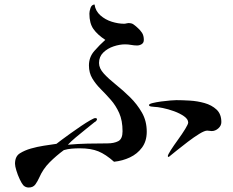

<svg xmlns="http://www.w3.org/2000/svg" viewBox="-20 -790 1040 857"><path d="M635 -202Q635 -160 614 -131.5Q593 -103 560 -87.5Q527 -72 489 -68Q452 -101 419 -114.5Q386 -128 336 -128Q318 -128 300 -126.5Q282 -125 265 -120Q231 -95 201.5 -65.5Q172 -36 155 3Q148 19 138 33Q128 47 108 47Q94 47 84 37Q77 29 68 10Q59 -9 53 -29Q47 -49 47 -59Q47 -92 68.5 -105.5Q90 -119 118 -127Q146 -135 175 -139.5Q204 -144 232 -148Q238 -153 255.5 -166Q273 -179 296 -195.5Q319 -212 342 -227.5Q365 -243 382.5 -253Q400 -263 405 -263Q407 -263 410 -262Q413 -261 413 -258Q413 -254 409 -250Q408 -248 405.5 -247Q403 -246 401 -244Q385 -231 362.5 -213Q340 -195 318.5 -177Q297 -159 283 -144Q327 -148 371 -149Q415 -150 459 -150Q489 -150 508 -160Q527 -170 527 -204Q527 -252 512 -285.5Q497 -319 474.5 -344.5Q452 -370 429.5 -392.5Q407 -415 392 -440Q377 -465 377 -498Q377 -535 401 -562.5Q425 -590 450 -612Q415 -635 397 -660.5Q379 -686 379 -729Q379 -740 384 -754.5Q389 -769 402 -770Q406 -741 428 -721.5Q450 -702 479 -693Q508 -684 534 -684Q539 -684 544 -685.5Q549 -687 553 -687Q567 -687 574.5 -682Q582 -677 592 -668Q606 -656 614 -643.5Q622 -631 622 -612Q622 -599 612.5 -593Q603 -587 592 -587Q579 -587 565.5 -589.5Q552 -592 538 -592Q514 -592 487 -583Q460 -574 441 -555.5Q422 -537 422 -509Q422 -485 443.5 -461.5Q465 -438 497 -412.5Q529 -387 560.5 -356Q592 -325 613.5 -287.5Q635 -250 635 -202ZM968 -245Q968 -229 954.5 -217Q941 -205 925 -205Q920 -205 915 -206Q910 -207 905 -207Q893 -207 869.5 -192.5Q846 -178 819 -157.5Q792 -137 768.5 -118Q745 -99 734 -90L733 -89Q729 -91 729 -93Q729 -99 742.5 -120Q756 -141 774.5 -166.5Q793 -192 806.5 -214Q820 -236 820 -243Q820 -258 801.5 -271Q783 -284 757 -293.5Q731 -303 706 -308Q681 -313 669 -313Q665 -313 655 -314.5Q645 -316 645 -321Q645 -326 661 -330Q677 -334 699 -337Q721 -340 740.5 -341.5Q760 -343 767 -343Q793 -343 827 -341Q861 -339 893 -330Q925 -321 946.5 -301Q968 -281 968 -245Z"/></svg>

Font: Kaisei HarunoUmi
Style: Regular
Weight: 400
Designer: Font-Kai, 金井和夫
Foundry: KAZUO KANAI
Version: Version 5.003